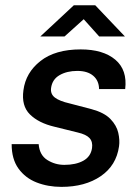

<svg xmlns="http://www.w3.org/2000/svg" viewBox="-20 -720 540 750"><path d="M220 10Q167.5 10 123.2 -7.2Q79 -24.5 52.2 -61.5Q25.5 -98.5 25.5 -157H131Q134.5 -114 164.8 -95Q195 -76 231.5 -76Q276 -76 305.2 -92Q334.5 -108 339.5 -141.5Q343 -166 329.8 -180.5Q316.5 -195 283.5 -202.5L192.5 -225Q131 -239.5 97 -273Q63 -306.5 71.5 -367.5Q80.5 -436.5 138.2 -481.8Q196 -527 295 -527Q383 -527 430.5 -486.8Q478 -446.5 469 -372H367Q366.5 -405 344.2 -424Q322 -443 282 -443Q241.5 -443 212.8 -426.5Q184 -410 179.5 -376Q176.5 -352.5 194.5 -338.8Q212.5 -325 252 -316L338 -293.5Q387.5 -280 411.5 -255Q435.5 -230 442 -201.2Q448.5 -172.5 445 -148.5Q434.5 -73.5 373.5 -31.8Q312.5 10 220 10ZM137.5 -577.5 268.5 -699.5H352L468 -577.5H367.5L307 -645L232 -577.5Z"/></svg>

Font: Public Sans SemiBold
Style: Italic
Weight: 600
Italic angle: -8°
Designer: The Public Sans project authors (U.S. Web Design System). Libre Franklin designed by Pablo Impallari and Rodrigo Fuenzal
Version: Version 1.007; ttfautohint (v1.8.1) -l 8 -r 50 -G 200 -x 14 